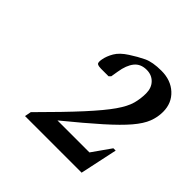

<svg xmlns="http://www.w3.org/2000/svg" viewBox="-115 -998 590 590"><g transform="rotate(45 180.0 -702.5)"><path d="M69 -505 73 -526Q145 -598 187.5 -644.5Q230 -691 250.5 -720.5Q271 -750 277 -772Q283 -794 283 -817Q283 -841 269 -855.5Q255 -870 233 -870Q207 -870 193 -852.5Q179 -835 174 -803L170 -779L164 -773H131Q121 -773 115.5 -776Q110 -779 113 -795Q116 -812 126.5 -830Q137 -848 162 -864Q185 -879 207 -889.5Q229 -900 267 -900Q308 -900 334 -876Q360 -852 360 -814Q360 -791 351.5 -769Q343 -747 320.5 -720.5Q298 -694 256.5 -657Q215 -620 149 -566H288L331 -627H341L315 -505Z"/></g></svg>

Font: Spectral SC
Style: Italic
Weight: 400
Italic angle: -10°
Designer: Jean-Baptiste Levee
Foundry: Production Type
Version: Version 2.001